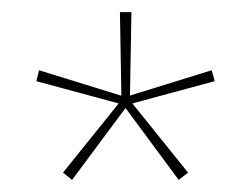

<svg xmlns="http://www.w3.org/2000/svg" viewBox="-20 -659 414 317"><path d="M189 -483 99 -362 84 -374 179 -492 180.5 -487 40 -525 44.5 -543 183.5 -500 180.5 -496 178 -639H197L194.5 -496L190.5 -500L329.5 -543L334.5 -525L194 -487L195.5 -492L290.5 -374L275 -362L185.5 -483Z"/></svg>

Font: Anek Devanagari Medium Thin
Style: Regular
Weight: 250
Version: Version 1.003